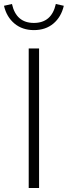

<svg xmlns="http://www.w3.org/2000/svg" viewBox="-52 -943 340 963"><path d="M92 0V-700H144V0ZM118 -792Q60 -792 20.5 -825Q-19 -858 -32 -914L8 -923Q29 -828 118 -828Q207 -828 228 -923L268 -914Q255 -858 216 -825Q177 -792 118 -792Z"/></svg>

Font: Red Hat Text Light
Style: Regular
Weight: 300
Designer: Pentagram, MCKL
Foundry: Pentagram, MCKL
Version: Version 1.023; ttfautohint (v1.8.3)